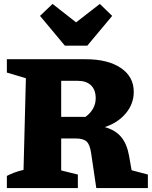

<svg xmlns="http://www.w3.org/2000/svg" viewBox="-20 -959 774 979"><path d="M651 -91 734 -69V0H471L445 -176Q439 -221 422 -237Q405 -253 366 -253H292V-90L377 -69V0H15V-62Q30 -70 50.5 -78Q71 -86 100 -93L112 -560L15 -589V-657H417Q530 -657 596 -612.5Q662 -568 662 -491Q662 -429 621 -380.5Q580 -332 514 -311Q568 -296 597.5 -261Q627 -226 638 -165ZM376 -547H292V-363H416Q468 -402 468 -458Q468 -501 444 -524Q420 -547 376 -547ZM311 -726 184 -878 248 -939 368 -845 489 -939 552 -878 425 -726Z"/></svg>

Font: Piazzolla ExtraBold
Style: Regular
Weight: 800
Designer: Juan Pablo del Peral
Foundry: Huerta Tipografica
Version: Version 1.330